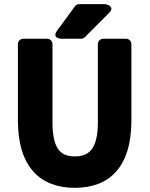

<svg xmlns="http://www.w3.org/2000/svg" viewBox="-20 -865 722 922"><path d="M66 -287C66 -62 174 37 339 37C505 37 611 -62 611 -287V-654C611 -665 601 -679 586 -679H475C464 -679 450 -669 450 -654V-278C450 -144 403 -114 339 -114C276 -114 232 -143 232 -278V-654C232 -665 222 -679 207 -679H91C80 -679 66 -669 66 -654ZM503 -802C538 -837 485 -845 485 -845H360C353 -845 345 -842 340 -835L255 -719C226 -679 275 -679 275 -679H369C375 -679 382 -681 387 -686Z"/></svg>

Font: Falling Sky
Style: Blk
Weight: 900
Designer: Paul D. Hunt
Foundry: Adobe Systems Incorporated
Version: Version 1.02